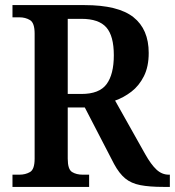

<svg xmlns="http://www.w3.org/2000/svg" viewBox="-20 -734 687 754"><path d="M29 0V-48H56Q80 -48 98 -58.5Q116 -69 116 -111V-602Q116 -644 98 -655Q80 -666 56 -666H29V-714H312Q444 -714 504 -666.5Q564 -619 564 -526Q564 -472 545 -434.5Q526 -397 496 -374Q466 -351 432 -339L550 -129Q573 -88 594.5 -68Q616 -48 643 -48H647V0H622Q567 0 531 -7Q495 -14 471.5 -33.5Q448 -53 428 -90L313 -312H246V-111Q246 -69 263 -58.5Q280 -48 305 -48H330V0ZM300 -365Q370 -365 398.5 -403.5Q427 -442 427 -517Q427 -593 397.5 -626.5Q368 -660 300 -660H246V-365Z"/></svg>

Font: Noto Serif Thai SemiCondensed SemiBold
Style: Regular
Weight: 600
Width: 4
Designer: Monotype Design Team
Foundry: Monotype Imaging Inc.
Version: Version 2.002; ttfautohint (v1.8.4.7-5d5b)